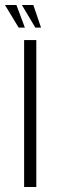

<svg xmlns="http://www.w3.org/2000/svg" viewBox="-29 -752 234 772"><path d="M68 0V-591H117V0ZM136 -641H113L59 -732H105ZM71 -641H46L-9 -732H37Z"/></svg>

Font: Alumni Sans Thin Light
Style: Regular
Weight: 300
Version: Version 1.018